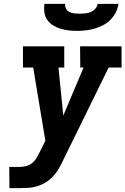

<svg xmlns="http://www.w3.org/2000/svg" viewBox="-20 -975 650 995"><path d="M82 0H29L28 -110H82Q99 -110 116 -114.5Q133 -119 147 -130.5Q161 -142 170 -157.5Q179 -173 187 -189V-190Q187 -191 187 -191Q187 -191 188 -191L215 -246L152 -625H99V-735H313V-625H283L308 -376L413 -625H396L395 -735H610V-625H543L306 -142Q296 -121 284 -100Q272 -79 255 -61Q238 -43 217 -30Q196 -17 173 -10Q150 -3 127.5 -1.5Q105 0 82 0ZM379 -815Q357 -815 335 -817.5Q313 -820 292.5 -826.5Q272 -833 254.5 -844Q237 -855 225 -872Q213 -889 210 -911Q207 -933 210 -955H318Q316 -941 322.5 -929.5Q329 -918 340.5 -912.5Q352 -907 366 -905.5Q380 -904 394 -904Q408 -904 422 -905.5Q436 -907 449.5 -912.5Q463 -918 473.5 -929.5Q484 -941 486 -955H594Q591 -933 580 -911Q569 -889 552 -872Q535 -855 513.5 -844Q492 -833 469.5 -826.5Q447 -820 424 -817.5Q401 -815 379 -815Z"/></svg>

Font: Iosevka HT Extrabold Extended
Style: Italic
Weight: 800
Width: 7
Italic angle: -9°
Monospace: yes
Designer: Belleve Invis
Foundry: Belleve Invis
Version: Version 32.3.0; ttfautohint (v1.8.4)